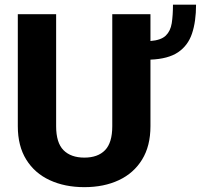

<svg xmlns="http://www.w3.org/2000/svg" viewBox="-20 -770 837 800"><path d="M447.8 -710.9H606.9V-599.1Q650.9 -602.5 670.7 -621.6Q690.4 -640.6 695.6 -673.3Q700.7 -706.1 700.7 -750.5H796.9Q796.9 -680.2 780 -630.1Q763.2 -580.1 721.9 -552.2Q680.7 -524.4 606.9 -521.5V-244.1Q606.9 -161.6 572 -105Q537.1 -48.3 475.1 -19.3Q413.1 9.8 331.5 9.8Q250 9.8 187.3 -19.3Q124.5 -48.3 89.4 -105Q54.2 -161.6 54.2 -244.1V-710.9H213.9V-244.1Q213.9 -175.3 244.6 -144.3Q275.4 -113.3 331.5 -113.3Q387.7 -113.3 417.7 -144.3Q447.8 -175.3 447.8 -244.1Z"/></svg>

Font: Vazirmatn RD FD ExtraBold
Style: Regular
Weight: 800
Designer: Saber Rastikerdar
Foundry: Saber Rastikerdar
Version: Version 33.003